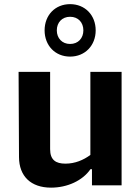

<svg xmlns="http://www.w3.org/2000/svg" viewBox="-20 -872 660 904"><path d="M67.5 -533.5 69.5 -132C70 -42.5 125 11.5 220.5 11.5C297 11.5 369 -21.5 406 -75.5H413V0.5H552.5V-533.5H405.5V-142.5C373 -118.5 333.5 -101.5 288 -101.5C243 -101.5 216 -118.5 216 -169.5V-533.5ZM190 -729C190 -658 239.5 -605.5 310 -605.5C380.5 -605.5 430.5 -658 430.5 -729C430.5 -800.5 380.5 -852.5 310 -852.5C239.5 -852.5 190 -800.5 190 -729ZM247.5 -729C247.5 -766 272 -793 310 -793C348.5 -793 372.5 -766 372.5 -729C372.5 -692.5 348.5 -665 310 -665C272 -665 247.5 -692.5 247.5 -729Z"/></svg>

Font: Monaspace Argon
Style: Bold
Weight: 700
Designer: Riley Cran & the Lettermatic Team
Foundry: Lettermatic
Version: Version 1.000 (Monaspace Argon)